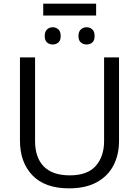

<svg xmlns="http://www.w3.org/2000/svg" viewBox="-20 -1031 769 1061"><path d="M637.7 -713.9V-252Q637.7 -176.3 607.2 -117.2Q576.7 -58.1 515.1 -24.2Q453.6 9.8 360.8 9.8Q228.5 9.8 159.4 -62Q90.3 -133.8 90.3 -253.9V-713.9H173.8V-251.5Q173.8 -160.6 221.9 -111.3Q270 -62 365.7 -62Q463.4 -62 509.3 -114.3Q555.2 -166.5 555.2 -251V-713.9ZM511.2 -1010.7V-945.3H218.8V-1010.7ZM271 -880.4Q290 -880.4 302.7 -868.4Q315.4 -856.4 315.4 -832Q315.4 -807.6 302.7 -796.4Q290 -785.2 271 -785.2Q252.9 -785.2 240 -796.4Q227.1 -807.6 227.1 -832Q227.1 -856.4 240 -868.4Q252.9 -880.4 271 -880.4ZM458 -880.4Q477.5 -880.4 490.2 -868.4Q502.9 -856.4 502.9 -832Q502.9 -807.6 490.2 -796.4Q477.5 -785.2 458 -785.2Q439.9 -785.2 426.8 -796.4Q413.6 -807.6 413.6 -832Q413.6 -856.4 426.8 -868.4Q439.9 -880.4 458 -880.4Z"/></svg>

Font: Open Sans
Style: Regular
Weight: 400
Designer: Monotype Design Team
Foundry: Monotype Imaging Inc.
Version: Version 3.000; ttfautohint (v1.8.4)